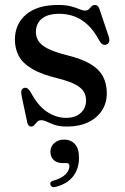

<svg xmlns="http://www.w3.org/2000/svg" viewBox="-20 -498 502 773"><path d="M246 -23.5Q283.5 -23.5 305 -43.2Q326.5 -63 326.5 -94Q326.5 -113 317.2 -128.8Q308 -144.5 284.5 -157.2Q261 -170 217 -181.5Q148.5 -197.5 109.8 -220.5Q71 -243.5 55.5 -273Q40 -302.5 40 -338Q40 -401.5 85.2 -439.8Q130.5 -478 214 -478Q245.5 -478 265.8 -472.5Q286 -467 299.5 -461.2Q313 -455.5 322.5 -455.5Q332.5 -455.5 338 -461.2Q343.5 -467 348.8 -472.5Q354 -478 362.5 -478Q368.5 -478 373 -474.2Q377.5 -470.5 381 -460L417 -353Q421.5 -340 419.8 -331.2Q418 -322.5 409 -319Q400.5 -315.5 394 -319Q387.5 -322.5 381.5 -331.5Q359.5 -373.5 333.5 -397.8Q307.5 -422 278.8 -432.2Q250 -442.5 219 -442.5Q172 -442.5 148.2 -422.5Q124.5 -402.5 124.5 -369Q124.5 -349.5 134.8 -333Q145 -316.5 171.5 -302.8Q198 -289 246.5 -276.5Q307 -262 342.8 -241Q378.5 -220 394.2 -190.8Q410 -161.5 410 -122.5Q410 -83 390.2 -52.8Q370.5 -22.5 334.5 -5.5Q298.5 11.5 250.5 11.5Q220 11.5 201 5Q182 -1.5 169.2 -7.8Q156.5 -14 145.5 -14Q136 -14 130 -7.8Q124 -1.5 118.5 5Q113 11.5 105 11.5Q99.5 11.5 95.5 7.5Q91.5 3.5 89.5 -6L68 -107Q64.5 -124 66 -132Q67.5 -140 75.5 -143.5Q84.5 -146.5 90.8 -142Q97 -137.5 104 -126Q133 -71.5 169.8 -47.5Q206.5 -23.5 246 -23.5ZM232.5 158.5Q208 158.5 195.5 145.5Q183 132.5 183 113.5Q183 91.5 198.8 77.8Q214.5 64 238 64Q264.5 64 281.2 81.8Q298 99.5 298 136.5Q298 182 274.2 212.2Q250.5 242.5 204 254.5Q195 256.5 189.8 254Q184.5 251.5 183 246Q181 240.5 184 235.8Q187 231 195.5 229Q217.5 223 231.8 213.5Q246 204 252.8 192.5Q259.5 181 259.5 170Q259.5 158.5 247 158.5Z"/></svg>

Font: Fraunces 24pt
Style: Regular
Weight: 400
Version: Version 1.000;[b76b70a41]